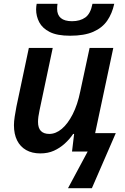

<svg xmlns="http://www.w3.org/2000/svg" viewBox="-20 -793 652 1005"><path d="M336 192 439 0H357L368 -92H363Q344 -64 318.5 -41Q293 -18 262 -4Q231 10 191 10Q148 10 117 -7.5Q86 -25 69.5 -58Q53 -91 53 -138Q53 -157 57 -183Q61 -209 66 -235L131 -542H256L187 -216Q183 -198 181 -182.5Q179 -167 179 -155Q179 -123 194 -107.5Q209 -92 238 -92Q272 -92 303.5 -118.5Q335 -145 360.5 -195Q386 -245 400 -314L449 -542H573L478 -96H586L461 192ZM347 -606Q279 -606 240.5 -625.5Q202 -645 185.5 -676.5Q169 -708 169 -744Q169 -752 170 -760Q171 -768 172 -773H281Q280 -765 279.5 -759.5Q279 -754 279 -747Q279 -715 298.5 -698.5Q318 -682 357 -682Q399 -682 426.5 -701.5Q454 -721 464 -773H578Q567 -722 541 -684.5Q515 -647 468 -626.5Q421 -606 347 -606Z"/></svg>

Font: Noto Sans Display SemiBold
Style: Italic
Weight: 600
Italic angle: -12°
Designer: Monotype Design Team
Foundry: Monotype Imaging Inc.
Version: Version 2.003